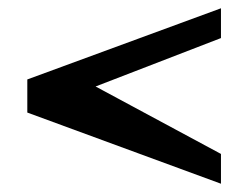

<svg xmlns="http://www.w3.org/2000/svg" viewBox="-20 -484 599 464"><path d="M514 -464V-392L211 -275L514 -112V-40L46 -212V-292Z"/></svg>

Font: Bluu Next Cyrillic
Style: Bold
Weight: 700
Designer: Igor Stepanchenko
Foundry: Igor Stepanchenko
Version: Version 1.000